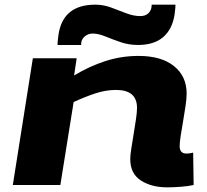

<svg xmlns="http://www.w3.org/2000/svg" viewBox="-20 -794 887 824"><path d="M121 -544H309L298 -470Q362 -509 431 -531.5Q500 -554 575 -554Q672 -554 726.5 -510.5Q781 -467 781 -392Q781 -372 776.5 -340.5Q772 -309 766 -275Q760 -241 755.5 -211.5Q751 -182 751 -167Q751 -135 780 -135Q795 -135 809 -139L811 0Q789 5 757 7.5Q725 10 697 10Q630 10 584.5 -19.5Q539 -49 539 -111Q539 -127 543.5 -156Q548 -185 553.5 -218.5Q559 -252 563.5 -282Q568 -312 568 -331Q568 -408 478 -408Q433 -408 387 -392.5Q341 -377 296 -356L239 0H35ZM227 -601Q227 -613 228.5 -624Q230 -635 231 -645Q250 -774 389 -774Q424 -774 457.5 -761.5Q491 -749 522 -737Q553 -725 582 -725Q603 -725 615 -735.5Q627 -746 630 -762Q631 -768 631 -774H733Q733 -762 731.5 -751Q730 -740 729 -730Q719 -668 680 -634.5Q641 -601 572 -601Q533 -601 498 -613Q463 -625 432.5 -637.5Q402 -650 378 -650Q360 -650 346 -639.5Q332 -629 329 -613Q328 -607 328 -601Z"/></svg>

Font: Georama ExtraExtended
Style: Bold Italic
Weight: 700
Width: 8
Italic angle: -9°
Designer: Jean-Baptiste Levee
Foundry: Production Type
Version: Version 1.000